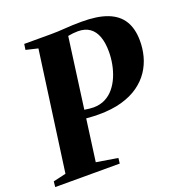

<svg xmlns="http://www.w3.org/2000/svg" viewBox="-150 -867 932 983"><g transform="rotate(-20 316.0 -375.0)"><path d="M-15.5 0 -12.5 -30 57 -46 146.5 -696.5 81.5 -712 86 -743H230Q269.5 -743 310.2 -746.2Q351 -749.5 399 -749.5Q485 -750 540 -729Q595 -708 621.5 -665.2Q648 -622.5 648.5 -558Q649 -514.5 638 -472.8Q627 -431 603 -395Q579 -359 540.5 -331.5Q502 -304 447.8 -288.5Q393.5 -273 322 -273Q307.5 -273 290.2 -273.8Q273 -274.5 257.5 -276Q242 -277.5 232 -279.5L233.5 -326.5Q246 -323.5 259 -321.2Q272 -319 285 -317.5Q298 -316 310 -316Q345.5 -316.5 373 -330.5Q400.5 -344.5 420.5 -368.8Q440.5 -393 453.8 -424.2Q467 -455.5 473.5 -489.8Q480 -524 480 -558Q480 -606.5 467.5 -640.5Q455 -674.5 429.8 -692.2Q404.5 -710 365.5 -710Q352 -710 338.8 -708.5Q325.5 -707 312.5 -704.5Q299.5 -702 286 -698L314.5 -725.5L223 -48.5L339.5 -29.5L336 0Z"/></g></svg>

Font: Merriweather 96pt ExtraBold
Style: Italic
Weight: 800
Italic angle: -7.8°
Version: Version 2.101